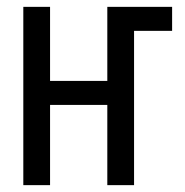

<svg xmlns="http://www.w3.org/2000/svg" viewBox="-20 -540 540 560"><path d="M48 0V-520H126V-304H293V-520H482V-450H371V0H293V-234H126V0Z"/></svg>

Font: Iosevka Term
Style: Regular
Weight: 400
Monospace: yes
Designer: Belleve Invis
Foundry: Belleve Invis
Version: Version 30.0.1